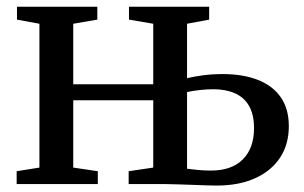

<svg xmlns="http://www.w3.org/2000/svg" viewBox="-20 -558 920 582"><path d="M636.5 4.5Q624 4.5 603.5 3.8Q583 3 560 2.2Q537 1.5 516.5 0.8Q496 0 482.5 0H370V-39L444.5 -50V-254H202V-50L276.5 -39V0H30.5V-39L99.5 -50V-486L31.5 -498.5V-537.5H275V-498.5L202 -486V-302.5H444.5V-486L371 -498.5V-537.5H614V-498.5L547 -486V-321Q567.5 -326 595.8 -329.8Q624 -333.5 655 -333.5Q716.5 -333.5 761.8 -315.8Q807 -298 831.2 -263Q855.5 -228 855.5 -175.5Q855.5 -120.5 829 -80.2Q802.5 -40 753.5 -17.8Q704.5 4.5 636.5 4.5ZM619.5 -41Q682.5 -41 716.2 -75Q750 -109 750 -169.5Q750 -210.5 735 -236.8Q720 -263 692.2 -275.2Q664.5 -287.5 627 -287.5Q606.5 -287.5 584.8 -285Q563 -282.5 547 -279V-46.5Q561 -44.5 580 -42.8Q599 -41 619.5 -41Z"/></svg>

Font: Merriweather 60pt
Style: Regular
Weight: 400
Version: Version 2.100